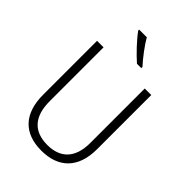

<svg xmlns="http://www.w3.org/2000/svg" viewBox="-273 -1155 1187 1187"><g transform="rotate(45 321.0 -561.5)"><path d="M286 -1040H219V-1032C249 -989 314 -920 359 -881H397V-891C361 -930 312 -994 286 -1040ZM558 -333V-807H501V-331C501 -200 436 -134 322 -134C205 -134 141 -200 141 -335V-807H84V-335C84 -171 168 -83 320 -83C469 -83 558 -168 558 -333Z"/></g></svg>

Font: Noto Sans Kannada UI SemiCondensed Light
Style: Regular
Weight: 300
Width: 4
Designer: Jelle Bosma - Monotype Design Team
Foundry: Monotype Imaging Inc.
Version: Version 2.005